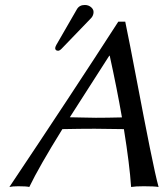

<svg xmlns="http://www.w3.org/2000/svg" viewBox="-20 -745 673 768"><path d="M319.3 -725.1Q335 -725.1 345.9 -714.8Q356.9 -704.6 353.5 -689.9Q351.1 -679.2 343.8 -671.9L226.1 -549.8Q218.3 -542 212.2 -542Q206.1 -542 202.9 -545.9Q199.7 -549.8 201.2 -555.2Q202.1 -559.1 205.1 -564.9L287.6 -708Q297.4 -725.1 319.3 -725.1ZM229.5 -228.5Q136.2 -78.1 97.2 2.9Q85.9 0 53.2 0Q30.3 0 17.6 2.9Q265.6 -367.7 453.1 -658.2H481Q498 -576.7 527.3 -422.1Q556.6 -267.6 579.3 -154.5Q602.1 -41.5 614.3 2.9Q597.7 0 555.2 0Q522 0 504.4 2.9Q498.5 -86.4 475.6 -228.5Q404.8 -230 358.9 -230Q301.8 -230 229.5 -228.5ZM467.8 -275.4Q447.8 -390.6 418.9 -522H417Q288.6 -322.3 259.3 -275.9Q271 -275.9 309.1 -274.9Q347.2 -273.9 363.3 -273.9Q405.8 -273.9 467.8 -275.4Z"/></svg>

Font: Linux Biolinum
Style: Italic
Weight: 400
Italic angle: -12°
Designer: Philipp H. Poll
Foundry: Philipp H. Poll
Version: Version 1.1.3 ; ttfautohint (v0.9)